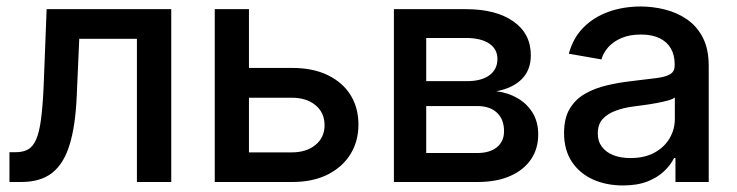

<svg xmlns="http://www.w3.org/2000/svg" viewBox="-20 -564 2284 595"><path d="M9.3 0V-92.3H28.3Q51.3 -92.3 66.7 -100.8Q82 -109.4 91.8 -131.3Q101.6 -153.3 106.9 -192.9Q112.3 -232.4 115.2 -295.4L124.5 -535.6H510.7V0H404.3V-443.8H225.6L217.8 -266.6Q213.9 -174.8 195.8 -115.7Q177.7 -56.6 141.6 -28.3Q105.5 0 45.9 0Z M726.1 -353.5H885.3Q949.7 -353.5 995.8 -331.1Q1042 -308.6 1066.4 -269.3Q1090.8 -230 1090.8 -177.7Q1090.8 -126.5 1066.2 -86.4Q1041.5 -46.4 995.6 -23.2Q949.7 0 885.3 0H645.5V-535.6H751.5V-91.8H883.8Q929.7 -91.8 957.8 -115Q985.8 -138.2 985.8 -175.8Q985.8 -214.8 957.8 -238Q929.7 -261.2 883.8 -261.2H726.1Z M1200.7 0V-535.6H1424.3Q1516.6 -535.6 1570.8 -497.8Q1625 -460 1625 -392.6Q1625 -346.7 1596.7 -318.6Q1568.4 -290.5 1518.1 -281.2Q1554.2 -276.9 1583.5 -260Q1612.8 -243.2 1630.4 -214.8Q1647.9 -186.5 1647.9 -147Q1647.9 -103 1625.5 -70.1Q1603 -37.1 1561 -18.6Q1519 0 1459.5 0ZM1300.8 -89.8H1458.5Q1498 -89.8 1520 -107.9Q1542 -126 1542 -157.2Q1542 -194.3 1520 -214.8Q1498 -235.4 1458.5 -235.4H1300.8ZM1300.8 -312.5H1426.8Q1471.7 -312.5 1496.6 -330.8Q1521.5 -349.1 1521.5 -381.3Q1521.5 -412.1 1495.8 -429.2Q1470.2 -446.3 1424.3 -446.3H1300.8Z M1910.6 10.7Q1858.9 10.7 1817.6 -7.8Q1776.4 -26.4 1752.2 -62.7Q1728 -99.1 1728 -151.9Q1728 -197.8 1745.6 -227.1Q1763.2 -256.3 1793 -273.4Q1822.8 -290.5 1859.9 -299.3Q1897 -308.1 1936 -312.5Q1984.4 -318.4 2013.9 -322Q2043.5 -325.7 2057.1 -334.2Q2070.8 -342.8 2070.8 -361.3V-364.7Q2070.8 -393.6 2058.8 -414.1Q2046.9 -434.6 2023.7 -445.8Q2000.5 -457 1966.3 -457Q1931.6 -457 1906.2 -446.3Q1880.9 -435.5 1865.2 -418Q1849.6 -400.4 1843.8 -379.9L1742.7 -397.5Q1755.9 -446.3 1788.1 -478.8Q1820.3 -511.2 1866.2 -527.6Q1912.1 -543.9 1965.8 -543.9Q2003.4 -543.9 2041 -534.4Q2078.6 -524.9 2109.1 -503.9Q2139.6 -482.9 2158 -447.5Q2176.3 -412.1 2176.3 -359.4V0H2073.2V-74.2H2068.8Q2058.6 -53.2 2038.3 -33.7Q2018.1 -14.2 1986.6 -1.7Q1955.1 10.7 1910.6 10.7ZM1933.6 -74.2Q1978 -74.2 2008.8 -91.3Q2039.6 -108.4 2055.4 -136Q2071.3 -163.6 2071.3 -195.3V-262.2Q2065.4 -256.8 2050.5 -252.7Q2035.6 -248.5 2016.1 -244.9Q1996.6 -241.2 1976.8 -238.5Q1957 -235.8 1941.9 -233.9Q1912.6 -230 1887.5 -220.7Q1862.3 -211.4 1847.4 -194.8Q1832.5 -178.2 1832.5 -150.4Q1832.5 -126 1845.5 -108.9Q1858.4 -91.8 1881.1 -83Q1903.8 -74.2 1933.6 -74.2Z"/></svg>

Font: Inter 20pt Medium
Style: Regular
Weight: 500
Version: Version 4.001;git-66647c0bb